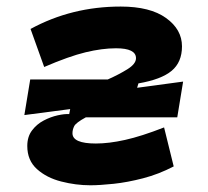

<svg xmlns="http://www.w3.org/2000/svg" viewBox="-20 -547 626 577"><path d="M251.5 9.8Q208 9.8 164.1 -1.5Q120.1 -12.7 91.1 -38.8Q62 -64.9 62 -108.4Q62 -136.2 76.2 -155Q90.3 -173.8 111.3 -184.8Q132.3 -195.8 153.3 -200.4Q174.3 -205.1 188 -204.1L190.9 -219.2L53.2 -201.2L70.8 -308.1H303.7Q336.9 -322.8 362.8 -338.9Q388.7 -355 388.7 -372.1Q388.7 -401.9 328.6 -401.9Q287.1 -401.9 237.3 -389.9Q187.5 -377.9 112.8 -345.7L71.8 -460Q195.3 -527.3 342.8 -527.3Q431.2 -527.3 479 -492.9Q526.9 -458.5 526.9 -407.7Q526.9 -359.9 495.6 -334Q464.4 -308.1 396 -296.4L392.1 -283.2L530.3 -301.8L512.7 -194.3H237.8Q208 -178.2 202.9 -167.7Q197.8 -157.2 197.8 -147V-146.5Q197.8 -115.7 268.1 -115.7Q307.1 -115.7 355.7 -126.5Q404.3 -137.2 473.1 -164.1L502 -46.9Q457 -23.4 409.9 -11.2Q362.8 1 321.3 5.4Q279.8 9.8 251.5 9.8Z"/></svg>

Font: CaskaydiaCove NF
Style: Bold Italic
Weight: 700
Italic angle: -10°
Designer: Aaron Bell
Foundry: Saja Typeworks
Version: Version 2111.001; VTT 6.35;Nerd Fonts 3.2.1